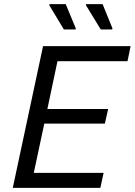

<svg xmlns="http://www.w3.org/2000/svg" viewBox="-20 -912 654 932"><path d="M290 -769H347L348 -774L299 -892H220L219 -887ZM469 -769H524L526 -774L478 -892H398L397 -887ZM189 -688 42 0H467L483 -73H144L195 -312H489L505 -383H210L259 -615H599L614 -688Z"/></svg>

Font: Saira UNSAM
Style: Italic
Weight: 400
Italic angle: -12°
Designer: Hector Gatti with collaboration of the Omnibus-Type team
Foundry: Omnibus-Type
Version: Version 0.072;PS 000.072;hotconv 1.0.88;makeotf.lib2.5.64775